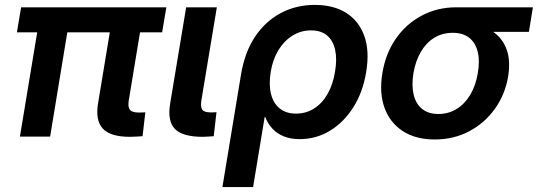

<svg xmlns="http://www.w3.org/2000/svg" viewBox="-20 -552 2174 776"><path d="M505.4 1Q426.8 1 396 -31.7Q365.2 -64.5 376 -132.3L436 -495.1H558.1L500.5 -146.5Q496.1 -120.1 504.9 -108.6Q513.7 -97.2 540 -97.2Q547.9 -97.2 554.9 -97.4Q562 -97.7 567.4 -98.1L556.2 -1.5Q545.9 -1 532.5 0Q519 1 505.4 1ZM60.5 0 142.6 -495.1H264.2L182.6 0ZM48.3 -421.4 65.4 -522.5H652.3L635.3 -421.4Z M799.3 1Q718.3 1 687.3 -30.5Q656.2 -62 667.5 -132.3L732.4 -522.5H856.4L793.9 -146.5Q789.6 -119.1 797.6 -108.4Q805.7 -97.7 832 -97.7Q837.9 -97.7 844.2 -97.9Q850.6 -98.1 855 -98.6L843.8 -1.5Q834 -1 822.8 0Q811.5 1 799.3 1Z M878.9 204.1 954.1 -251Q968.8 -340.3 1010.5 -403.1Q1052.2 -465.8 1114.5 -499Q1176.8 -532.2 1252.4 -532.2Q1328.1 -532.2 1379.4 -499.8Q1430.7 -467.3 1452.4 -406.7Q1474.1 -346.2 1460 -261.2Q1446.8 -179.7 1408.2 -118.7Q1369.6 -57.6 1313.7 -23.7Q1257.8 10.3 1191.4 10.3Q1154.3 10.3 1126.7 -1Q1099.1 -12.2 1080.6 -32.5Q1062 -52.7 1051.8 -79.6H1049.8L1002.9 204.1ZM1176.3 -92.8Q1216.8 -92.8 1249.5 -113.5Q1282.2 -134.3 1304 -172.4Q1325.7 -210.4 1334 -261.7Q1342.8 -313 1334.5 -350.6Q1326.2 -388.2 1301.8 -408.7Q1277.3 -429.2 1236.8 -429.2Q1196.8 -429.2 1162.8 -408.4Q1128.9 -387.7 1105.7 -350.1Q1082.5 -312.5 1074.2 -261.7Q1065.9 -210.4 1075.2 -172.6Q1084.5 -134.8 1110.4 -113.8Q1136.2 -92.8 1176.3 -92.8Z M1736.8 11.7Q1660.2 11.7 1608.2 -22Q1556.2 -55.7 1534.2 -116Q1512.2 -176.3 1525.4 -256.3Q1538.6 -336.4 1580.1 -396Q1621.6 -455.6 1684.6 -489Q1747.6 -522.5 1824.2 -522.5H2133.8L2117.7 -423.3H1904.3L1809.1 -419.4Q1768.6 -419.4 1735.8 -399.7Q1703.1 -379.9 1681.4 -343.3Q1659.7 -306.6 1650.9 -256.3Q1643.1 -206.5 1651.9 -169.4Q1660.6 -132.3 1686 -111.8Q1711.4 -91.3 1752 -91.3Q1793 -91.3 1825.9 -111.8Q1858.9 -132.3 1880.9 -169.4Q1902.8 -206.5 1911.1 -256.3Q1919.9 -307.1 1910.6 -343.5Q1901.4 -379.9 1876 -399.7Q1850.6 -419.4 1810.1 -419.4L1815.4 -464.8Q1868.2 -464.8 1912.1 -452.1Q1956.1 -439.5 1986.8 -412.6Q2017.6 -385.7 2030.3 -343.8Q2043 -301.8 2033.7 -242.7Q2021.5 -169.9 1980.2 -112.3Q1939 -54.7 1876.5 -21.5Q1814 11.7 1736.8 11.7Z"/></svg>

Font: Inter 28pt SemiBold
Style: Italic
Weight: 600
Italic angle: -9.3988°
Designer: Rasmus Andersson
Foundry: rsms
Version: Version 4.001;git-66647c0bb